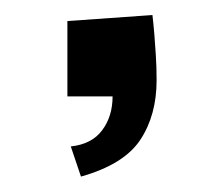

<svg xmlns="http://www.w3.org/2000/svg" viewBox="-20 -125 288 249"><path d="M85 104 71.8 64.9Q99.1 62 112.5 43.9Q126 25.9 126 0H67.4V-97.7L177.7 -105.5Q178.2 -99.6 179 -93.3Q179.7 -86.9 180.2 -80.1Q181.2 -68.4 182.1 -53.2Q183.1 -38.1 183.1 -21Q183.1 24.4 161.9 56.4Q140.6 88.4 85 104Z"/></svg>

Font: Mako
Style: Regular
Weight: 400
Designer: vernon adams
Foundry: vernon adams
Version: Version 1.100; ttfautohint (v1.8.4.7-5d5b);gftools[0.9.33]